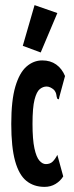

<svg xmlns="http://www.w3.org/2000/svg" viewBox="-20 -719 290 750"><path d="M154 11Q112 11 83 -12.5Q54 -36 39 -90Q24 -144 24 -235Q24 -327 40 -381Q56 -435 83.5 -459Q111 -483 145 -483Q177 -483 199.5 -467Q222 -451 234 -422L212 -341L210 -331L204 -333Q201 -340 200 -349Q199 -358 191 -368Q176 -381 162 -381Q148 -381 135.5 -371Q123 -361 115 -330Q107 -299 107 -235Q107 -174 114.5 -139.5Q122 -105 134 -91.5Q146 -78 159 -78Q176 -78 186 -88Q196 -98 204 -114L227 -30Q216 -12 197 -0.5Q178 11 154 11ZM139 -514 69 -540 115 -699 204 -668Z"/></svg>

Font: Inconsolata UltraCondensed Black
Style: Regular
Weight: 900
Width: 1
Monospace: yes
Designer: Raph Levien, Cyreal, Brenton Simpson
Foundry: Raph Levien, Cyreal, Google
Version: Version 3.001; ttfautohint (v1.8.2.53-6de2)